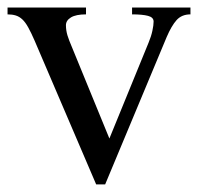

<svg xmlns="http://www.w3.org/2000/svg" viewBox="-20 -479 534 509"><path d="M208 -459V-440.9Q181.6 -440.9 168.2 -432.9Q154.8 -424.8 154.8 -412.1Q154.8 -398.4 158.9 -385Q163.1 -371.6 169.9 -356L270 -111.8L374 -366.2Q380.9 -382.8 384 -397.5Q387.2 -412.1 387.2 -421.9Q387.2 -433.1 372.3 -437Q357.4 -440.9 330.1 -440.9V-459H484.9V-440.9Q461.9 -440.9 448.2 -425.8Q434.6 -410.6 421.9 -380.9L258.8 9.8H234.9L71.8 -371.1Q62.5 -392.6 54.9 -406.2Q47.4 -419.9 39.3 -427.5Q31.2 -435.1 21.7 -438Q12.2 -440.9 0 -440.9V-459Z"/></svg>

Font: YBG Bobotsari
Style: Regular
Weight: 400
Designer: R.S. Wihananto
Foundry: R.S. Wihananto
Version: Version 2.0.1